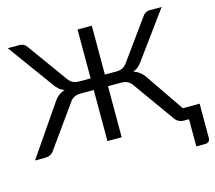

<svg xmlns="http://www.w3.org/2000/svg" viewBox="-121 -866 1331 1191"><g transform="rotate(-15 544.0 -270.5)"><path d="M1085.5 -76V145.5Q1085.5 158.5 1077 166.5Q1068.5 174.5 1054.5 174.5H997V0H965Q944 0 928.5 -9.2Q913 -18.5 903.5 -34.5L722 -288.5Q708.5 -309.5 691.2 -318.8Q674 -328 647.5 -328H564.5V0H473V-328H390.5Q363.5 -328 346.2 -318.8Q329 -309.5 315.5 -288.5L134 -34.5Q125 -18.5 109.5 -9.2Q94 0 73 0H8L221 -310.5Q237 -336.5 255.8 -352Q274.5 -367.5 299 -375Q277.5 -382 262.5 -395.5Q247.5 -409 233.5 -430L25 -716.5H100.5Q116 -716.5 128.8 -708.8Q141.5 -701 149.5 -687.5L329 -439Q344.5 -417 361.8 -409.8Q379 -402.5 402 -402.5H473V-716.5H564.5V-402.5H636Q658.5 -402.5 675.5 -409.8Q692.5 -417 708.5 -439L888 -687.5Q896 -701 909 -708.8Q922 -716.5 937 -716.5H1013L804 -430Q790 -409 775 -395.5Q760 -382 739 -375Q763 -367 782 -351.8Q801 -336.5 817 -310.5L977.5 -76Z"/></g></svg>

Font: Lato 2
Style: Regular
Weight: 400
Designer: Lukasz Dziedzic with Adam Twardoch and Botio Nikoltchev
Foundry: tyPoland Lukasz Dziedzic
Version: Version 2.015; 2015-08-06; http://www.latofonts.com/